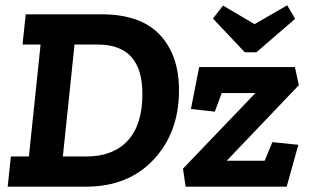

<svg xmlns="http://www.w3.org/2000/svg" viewBox="-20 -704 1164 724"><path d="M903 -507 783 -634 821 -683 940 -613 1063 -684 1093 -633 947 -507ZM363 -650Q510 -650 582.5 -573Q655 -496 655 -363Q655 -205 559.5 -102.5Q464 0 303 0H9L21 -114H89L133 -536H65L77 -650ZM305 -114Q407 -114 462 -174Q517 -234 517 -350Q517 -536 349 -536H261L217 -114ZM1061 0H680L670 -68L943 -353H816L790 -283L700 -293L731 -451H1092L1107 -383L835 -98H978L1007 -168L1105 -158Z"/></svg>

Font: Zilla Slab
Style: Bold Italic
Weight: 700
Italic angle: -6°
Designer: Typotheque.com
Foundry: Typotheque type foundry
Version: Version 1.1; 2017; ttfautohint (v1.6)